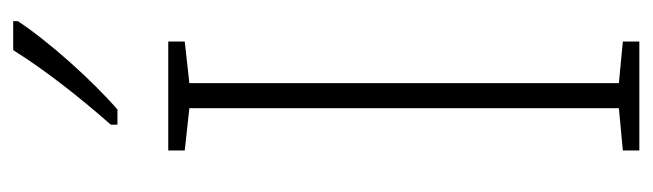

<svg xmlns="http://www.w3.org/2000/svg" viewBox="-369 -713 989 291"><g transform="rotate(-90 125.5 -567.5)"><path d="M239 -1035V-1042H195C165 -994 125 -943 82 -894V-884H105C149 -922 208 -988 239 -1035ZM208 -93V-118L145 -124V-775L208 -782V-807H43V-782L107 -775V-124L43 -118V-93Z"/></g></svg>

Font: Noto Sans Kannada UI Condensed ExtraLight
Style: Regular
Weight: 200
Width: 3
Designer: Jelle Bosma - Monotype Design Team
Foundry: Monotype Imaging Inc.
Version: Version 2.005